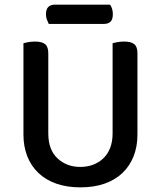

<svg xmlns="http://www.w3.org/2000/svg" viewBox="-20 -793 693 827"><path d="M572 -213Q572 -162 555.5 -120Q539 -78 507.5 -48Q476 -18 430.5 -2Q385 14 326 14Q268 14 222.5 -2Q177 -18 145.5 -48Q114 -78 97.5 -120Q81 -162 81 -213V-607Q88 -609 102 -611.5Q116 -614 131 -614Q160 -614 174 -603Q188 -592 188 -564V-219Q188 -148 227.5 -111Q267 -74 326 -74Q356 -74 381 -83.5Q406 -93 425 -111Q444 -129 454.5 -156Q465 -183 465 -219V-607Q472 -609 486 -611.5Q500 -614 515 -614Q544 -614 558 -603Q572 -592 572 -564ZM190 -690Q186 -698 182 -708.5Q178 -719 178 -731Q178 -754 188.5 -763.5Q199 -773 216 -773H454Q466 -756 466 -732Q466 -709 456 -699.5Q446 -690 428 -690Z"/></svg>

Font: Baloo Bhai 2 Medium
Style: Regular
Weight: 500
Designer: Supriya Tembe, Noopur Datye and Ek Type
Foundry: Ek Type
Version: Version 1.640;PS 1.000;hotconv 16.6.51;makeotf.lib2.5.65220;